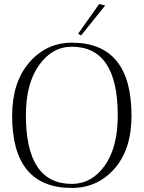

<svg xmlns="http://www.w3.org/2000/svg" viewBox="-20 -920 710 949"><path d="M40 -348Q40 -513 124.5 -611Q209 -709 335 -709Q630 -709 630 -348Q630 -182 546 -86.5Q462 9 335 9Q40 9 40 -348ZM108 -350Q108 -11 335 -11Q433 -11 497.5 -101Q562 -191 562 -350Q562 -689 335 -689Q238 -689 173 -598Q108 -507 108 -350ZM470 -900 500 -893 381 -745 366 -753Z"/></svg>

Font: Antic Didone
Style: Regular
Weight: 400
Designer: Santiago Orozco
Foundry: Santiago Orozco
Version: Version 2.001